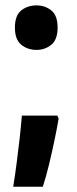

<svg xmlns="http://www.w3.org/2000/svg" viewBox="-20 -564 287 716"><path d="M35.6 -460.9Q35.6 -506.3 59.3 -525.1Q83 -543.9 116.2 -543.9Q147.9 -543.9 171.4 -525.1Q194.8 -506.3 194.8 -460.9Q194.8 -416.5 171.4 -397.2Q147.9 -377.9 116.2 -377.9Q83 -377.9 59.3 -397.2Q35.6 -416.5 35.6 -460.9ZM193.8 -132.8 198.7 -122.1Q192.9 -87.4 183.3 -41.5Q173.8 4.4 162.6 50.5Q151.4 96.7 139.6 132.3H29.3Q36.1 90.3 42.2 43.2Q48.3 -3.9 53.5 -49.8Q58.6 -95.7 61.5 -132.8Z"/></svg>

Font: Lunasima
Style: Bold
Weight: 700
Designer: The DocRepair Project, Monotype Design Team
Foundry: Google
Version: Version 2.009